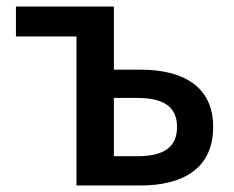

<svg xmlns="http://www.w3.org/2000/svg" viewBox="-20 -570 720 590"><path d="M215 0H411C542 0 635 -52 635 -180C635 -305 542 -356 411 -356H330V-550H29V-458H215ZM330 -90V-269H402C484 -269 524 -241 524 -180C524 -118 484 -90 402 -90Z"/></svg>

Font: Source Han Sans JP Medium
Style: Regular
Weight: 500
Designer: Ryoko NISHIZUKA 西塚涼子 (kana, bopomofo & ideographs); Paul D. Hunt (Latin, Greek & Cyrillic); Sandoll Communications 산돌커뮤니
Foundry: Adobe
Version: Version 2.002;hotconv 1.0.116;makeotfexe 2.5.65601